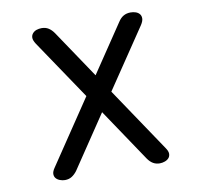

<svg xmlns="http://www.w3.org/2000/svg" viewBox="-68 -631 736 712"><g transform="rotate(-10 300.0 -275.0)"><path d="M498 -507 347 -283 509 -42Q518 -29 518 -19.5Q518 -10 512.5 -3.5Q507 3 497.5 6.5Q488 10 478 10Q464 10 453 3.5Q442 -3 433 -16L300 -214L167 -16Q158 -4 147 3Q136 10 121 10Q112 10 102.5 6.5Q93 3 87.5 -3.5Q82 -10 82 -19.5Q82 -29 91 -42L253 -283L102 -507Q93 -521 93 -530.5Q93 -540 99 -547Q105 -554 114 -557Q123 -560 133 -560Q148 -560 159 -553Q170 -546 179 -533L300 -353L421 -533Q430 -547 441.5 -553.5Q453 -560 468 -560Q478 -560 487 -557Q496 -554 501.5 -547.5Q507 -541 507 -531Q507 -521 498 -507Z"/></g></svg>

Font: Maple Mono NL Light
Style: Regular
Weight: 300
Monospace: yes
Designer: subframe7536
Version: Version 7.000